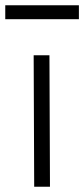

<svg xmlns="http://www.w3.org/2000/svg" viewBox="-29 -710 320 730"><path d="M99 -500H159L161 0H101ZM-9 -690H271V-637H-9Z"/></svg>

Font: Panefresco 250wt
Style: Regular
Weight: 300
Version: Version 1.000